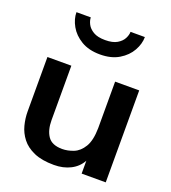

<svg xmlns="http://www.w3.org/2000/svg" viewBox="-140 -870 875 981"><g transform="rotate(20 297.5 -379.5)"><path d="M265 7Q199 7 156 -12Q113 -31 89 -62Q65 -93 55.5 -130Q46 -167 46 -204V-500H176V-204Q176 -150 198.5 -117Q221 -84 277 -84Q307 -84 338.5 -96.5Q370 -109 391.5 -144.5Q413 -180 414 -247V-500H545V0H414V-70Q394 -33 355 -13Q316 7 265 7ZM479 -766Q479 -729 458 -691.5Q437 -654 395.5 -629Q354 -604 293 -604Q232 -604 190.5 -629Q149 -654 128 -691.5Q107 -729 107 -766H185Q185 -749 195 -729.5Q205 -710 228.5 -696Q252 -682 293 -682Q334 -682 357.5 -696Q381 -710 391 -729.5Q401 -749 401 -766Z"/></g></svg>

Font: Panamera
Style: Bold
Weight: 700
Designer: Bastien Sozeau
Foundry: NBR — Bastien Sozeau
Version: Version 3.002; ttfautohint (v1.8.4.7-5d5b);gftools[0.9.33]